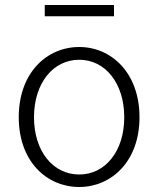

<svg xmlns="http://www.w3.org/2000/svg" viewBox="-20 -735 634 768"><path d="M297 13C425 13 538 -89 538 -266C538 -444 425 -547 297 -547C167 -547 55 -444 55 -266C55 -89 167 13 297 13ZM297 -37C192 -37 116 -130 116 -266C116 -402 192 -496 297 -496C401 -496 477 -402 477 -266C477 -130 401 -37 297 -37ZM159 -670H436V-715H159Z"/></svg>

Font: Noto Sans Japanese Light
Style: Regular
Weight: 300
Designer: Ryoko NISHIZUKA (kana & ideographs); Paul D. Hunt (Latin, Greek & Cyrillic); Wenlong ZHANG (bopomofo); Sandoll Communica
Foundry: Adobe Systems Incorporated
Version: Version 1.000;PS 1;hotconv 1.0.78;makeotf.lib2.5.61930